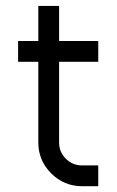

<svg xmlns="http://www.w3.org/2000/svg" viewBox="-20 -643 405 663"><path d="M112.3 -150.9V-429.7H42.5V-501.5H112.3V-622.6H184.1V-501.5H319.3V-429.7H184.1V-150.9Q184.1 -118.2 207.3 -95Q230.5 -71.8 263.2 -71.8H319.3V0H263.2Q201.2 0 156.7 -44.4Q112.3 -88.9 112.3 -150.9Z"/></svg>

Font: Basically A Sans Serif
Style: Regular
Weight: 400
Designer: Hyung-Suk Kim
Foundry: Mental Design
Version: 1.000